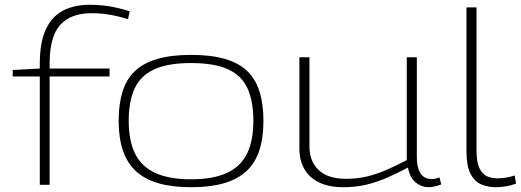

<svg xmlns="http://www.w3.org/2000/svg" viewBox="-20 -771 2173 801"><path d="M146 0V-452H33V-479L146 -485V-505Q146 -594 171 -648Q196 -702 242.5 -726.5Q289 -751 354 -751Q395 -751 434 -745Q473 -739 521 -724L514 -691Q472 -704 435.5 -710Q399 -716 362 -716Q276 -716 231.5 -667.5Q187 -619 187 -504V-485H437V-452H187V0Z M475 -267Q475 -336 491 -388Q507 -440 542.5 -474Q578 -508 636 -525Q694 -542 777 -542Q861 -542 919 -525Q977 -508 1012 -474Q1047 -440 1063 -388Q1079 -336 1079 -267Q1079 -195 1061.5 -142.5Q1044 -90 1007.5 -56.5Q971 -23 914 -6.5Q857 10 777 10Q698 10 641 -6.5Q584 -23 547.5 -56.5Q511 -90 493 -142.5Q475 -195 475 -267ZM517 -267Q517 -184 543.5 -130Q570 -76 628 -49.5Q686 -23 777 -23Q869 -23 926.5 -49.5Q984 -76 1010.5 -130Q1037 -184 1037 -267Q1037 -348 1013 -401.5Q989 -455 932 -481.5Q875 -508 777 -508Q680 -508 623 -481.5Q566 -455 541.5 -401.5Q517 -348 517 -267Z M1412 10Q1353 10 1312 -9.5Q1271 -29 1250 -65.5Q1229 -102 1229 -152V-532H1271V-159Q1271 -99 1309 -62Q1347 -25 1424 -25Q1471 -25 1512 -35Q1553 -45 1593 -62.5Q1633 -80 1677 -103V-532H1719V-117Q1719 -82 1727.5 -61Q1736 -40 1750 -32Q1764 -24 1781 -24Q1797 -24 1813 -31L1821 -2Q1812 2 1803 4.5Q1794 7 1785 8.5Q1776 10 1767 10Q1739 10 1714.5 -9.5Q1690 -29 1682 -72Q1637 -48 1594.5 -29.5Q1552 -11 1508 -0.5Q1464 10 1412 10Z M1968 -740V-144Q1968 -95 1980 -69.5Q1992 -44 2012 -35.5Q2032 -27 2055 -27Q2073 -27 2091.5 -30Q2110 -33 2127 -39L2133 -5Q2115 2 2093 6Q2071 10 2048 10Q2015 10 1987 -2Q1959 -14 1942.5 -47Q1926 -80 1926 -142V-740Z"/></svg>

Font: Georama Expanded ExtraLight
Style: Regular
Weight: 250
Width: 7
Designer: Jean-Baptiste Levee
Foundry: Production Type
Version: Version 1.001